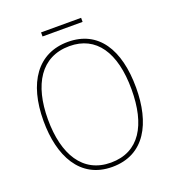

<svg xmlns="http://www.w3.org/2000/svg" viewBox="-148 -939 962 1063"><g transform="rotate(-20 332.5 -407.5)"><path d="M451 -825H215V-801H451ZM605 -358C605 -583 515 -725 336 -725C158 -725 60 -584 60 -359C60 -154 142 10 332 10C524 10 605 -151 605 -358ZM86 -359C86 -563 168 -700 336 -700C493 -700 578 -576 578 -358C578 -148 500 -15 333 -15C168 -15 86 -152 86 -359Z"/></g></svg>

Font: Noto Sans Devanagari SemiCondensed Thin
Style: Regular
Weight: 100
Width: 4
Designer: Jelle Bosma - Monotype Design Team
Foundry: Monotype Imaging Inc.
Version: Version 2.004